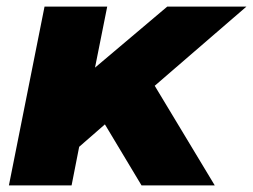

<svg xmlns="http://www.w3.org/2000/svg" viewBox="-20 -562 767 582"><path d="M727 -542 449 -302 631 0H409L298 -185L220 -117L197 0H7L115 -542H305L268 -357L487 -542Z"/></svg>

Font: My Font
Style: Italic
Weight: 500
Designer: Julieta Ulanovsky
Foundry: Julieta Ulanovsky
Version: ""